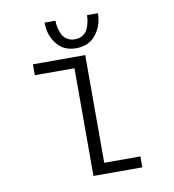

<svg xmlns="http://www.w3.org/2000/svg" viewBox="-76 -730 723 797"><g transform="rotate(-10 285.0 -331.0)"><path d="M389.5 -662Q389.5 -611 359.8 -572.8Q330 -534.5 276 -534.5Q222.5 -534.5 193.5 -572.5Q164.5 -610.5 164.5 -662H210.5Q210.5 -649 213 -635.8Q215.5 -622.5 222 -607Q228.5 -591.5 242.8 -581.8Q257 -572 277 -572Q297.5 -572 311.8 -581.8Q326 -591.5 332.2 -607Q338.5 -622.5 341 -635.8Q343.5 -649 343.5 -662ZM307.5 -46H460V0H254V-454H87V-500H307.5Z"/></g></svg>

Font: League Mono Narrow UltraLight
Style: Regular
Weight: 200
Width: 3
Designer: Tyler Finck
Foundry: The League of Moveable Type / Tyler Finck
Version: Version 2.210